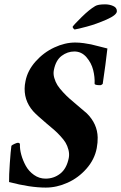

<svg xmlns="http://www.w3.org/2000/svg" viewBox="-20 -849 555 879"><path d="M321.3 -713.9Q312.5 -720.7 312.5 -726.6Q318.8 -736.3 354 -771Q389.2 -805.7 416 -821.3Q428.7 -829.1 460.9 -829.1Q481.4 -829.1 498.3 -821.5Q515.1 -814 515.1 -797.9Q515.1 -780.3 468 -759.5Q420.9 -738.8 377.9 -727.3Q335 -715.8 321.3 -713.9ZM324.2 -654.3Q343.3 -654.3 363.8 -651.4Q384.3 -648.4 397 -645.8Q409.7 -643.1 435.3 -636.2Q460.9 -629.4 471.7 -627Q463.9 -556.2 450.2 -464.8Q444.3 -459 438.5 -459Q413.1 -459 413.1 -465.8Q414.6 -496.1 406.5 -528.6Q398.4 -561 375.7 -587.2Q353 -613.3 320.3 -613.3Q289.1 -613.3 262.2 -593.3Q235.4 -573.2 226.6 -528.3Q223.1 -510.7 228.5 -492.2Q233.9 -473.6 242.9 -459.2Q252 -444.8 269 -426.5Q286.1 -408.2 297.6 -398.2Q309.1 -388.2 328.1 -372.1Q369.1 -337.9 377.4 -330.1Q425.8 -282.2 427.2 -219.7Q427.7 -196.8 422.9 -170.9Q413.1 -119.1 376 -76.9Q338.9 -34.7 289.3 -12.5Q239.7 9.8 189.5 9.8Q117.7 9.8 21.5 -15.6Q21 -44.9 24.9 -101.3Q28.8 -157.7 32.2 -181.6Q35.6 -185.5 46.6 -190.4Q57.6 -195.3 61.5 -195.3Q71.3 -195.3 71.3 -187.5Q70.3 -166.5 77.4 -140.6Q84.5 -114.7 98.1 -89.8Q111.8 -64.9 135.7 -48.1Q159.7 -31.2 188.5 -31.2Q226.6 -31.2 255.9 -54.2Q285.2 -77.1 294.9 -126Q298.3 -144 293.5 -162.8Q288.6 -181.6 280.3 -195.6Q272 -209.5 256.1 -226.6Q240.2 -243.7 230 -252.4Q219.7 -261.2 203.1 -275.4Q194.8 -282.2 191.4 -285.2Q146.5 -323.2 131.8 -339.8Q86.4 -391.6 93.8 -460Q94.7 -468.8 96.7 -477.5Q106 -525.9 142.8 -567.4Q179.7 -608.9 228.5 -631.6Q277.3 -654.3 324.2 -654.3Z"/></svg>

Font: Amiri
Style: Bold Slanted
Weight: 700
Italic angle: 9°
Designer: Khaled Hosny
Version: Version 000.107